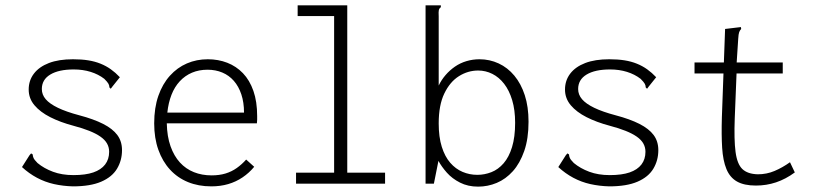

<svg xmlns="http://www.w3.org/2000/svg" viewBox="-20 -685 3040 716"><path d="M252 10Q215 9 181.5 1.5Q148 -6 118 -22Q88 -38 62 -62L90 -106L96 -113L102 -109Q102 -103 105 -96Q108 -89 120 -77Q144 -57 177.5 -44.5Q211 -32 254 -32Q299 -32 328 -42Q357 -52 372 -71.5Q387 -91 387 -119Q387 -136 379 -150Q371 -164 354.5 -175.5Q338 -187 313 -197Q288 -207 254 -216Q205 -229 167.5 -248Q130 -267 108.5 -292.5Q87 -318 87 -351Q87 -385 106.5 -410.5Q126 -436 162.5 -450Q199 -464 252 -464Q284 -464 309 -460Q334 -456 355 -447.5Q376 -439 393.5 -426.5Q411 -414 427 -397L399 -362L393 -354L388 -359Q388 -366 384.5 -372.5Q381 -379 369 -391Q347 -408 318 -417Q289 -426 255 -426Q199 -426 167.5 -407Q136 -388 136 -353Q136 -332 150.5 -315Q165 -298 196 -283Q227 -268 276 -255Q329 -241 364.5 -223Q400 -205 417.5 -181.5Q435 -158 435 -125Q435 -87 416.5 -56Q398 -25 357.5 -7.5Q317 10 252 10Z M768 10Q720 10 681 -6Q642 -22 614 -52.5Q586 -83 570.5 -126.5Q555 -170 555 -225Q555 -283 570.5 -327.5Q586 -372 613.5 -402.5Q641 -433 677 -448.5Q713 -464 755 -464Q794 -464 827.5 -451Q861 -438 886 -412Q911 -386 925 -346Q939 -306 939 -252Q939 -244 939 -238.5Q939 -233 938 -225H602Q603 -176 616 -139.5Q629 -103 651 -79Q673 -55 703 -43Q733 -31 769 -31Q798 -31 821 -38Q844 -45 863 -58.5Q882 -72 898 -90L928 -63Q909 -40 884.5 -23.5Q860 -7 831 1.5Q802 10 768 10ZM604 -265H890Q890 -303 880 -333Q870 -363 852 -383.5Q834 -404 809 -414.5Q784 -425 754 -425Q722 -425 696 -414Q670 -403 650.5 -382Q631 -361 619.5 -331.5Q608 -302 604 -265Z M1084 0V-41H1226V-625H1090V-665H1275V-41H1416V0Z M1763 11Q1725 11 1695.5 -4Q1666 -19 1646.5 -41Q1627 -63 1615 -85L1598 0H1567V-665H1615H1624V-658Q1618 -654 1616.5 -647.5Q1615 -641 1616 -624V-366Q1626 -387 1641.5 -405Q1657 -423 1676.5 -436.5Q1696 -450 1719.5 -457Q1743 -464 1768 -464Q1806 -464 1839.5 -448.5Q1873 -433 1898 -403Q1923 -373 1937 -330Q1951 -287 1951 -231Q1951 -168 1935 -122Q1919 -76 1892.5 -46.5Q1866 -17 1832.5 -3Q1799 11 1763 11ZM1760 -33Q1787 -33 1812.5 -43Q1838 -53 1858 -76Q1878 -99 1889.5 -136.5Q1901 -174 1901 -227Q1901 -275 1890 -311.5Q1879 -348 1860 -372.5Q1841 -397 1816 -409.5Q1791 -422 1763 -422Q1725 -422 1691.5 -401Q1658 -380 1637 -336.5Q1616 -293 1616 -225Q1616 -174 1627.5 -137.5Q1639 -101 1659 -78Q1679 -55 1705 -44Q1731 -33 1760 -33Z M2252 10Q2215 9 2181.5 1.5Q2148 -6 2118 -22Q2088 -38 2062 -62L2090 -106L2096 -113L2102 -109Q2102 -103 2105 -96Q2108 -89 2120 -77Q2144 -57 2177.5 -44.5Q2211 -32 2254 -32Q2299 -32 2328 -42Q2357 -52 2372 -71.5Q2387 -91 2387 -119Q2387 -136 2379 -150Q2371 -164 2354.5 -175.5Q2338 -187 2313 -197Q2288 -207 2254 -216Q2205 -229 2167.5 -248Q2130 -267 2108.5 -292.5Q2087 -318 2087 -351Q2087 -385 2106.5 -410.5Q2126 -436 2162.5 -450Q2199 -464 2252 -464Q2284 -464 2309 -460Q2334 -456 2355 -447.5Q2376 -439 2393.5 -426.5Q2411 -414 2427 -397L2399 -362L2393 -354L2388 -359Q2388 -366 2384.5 -372.5Q2381 -379 2369 -391Q2347 -408 2318 -417Q2289 -426 2255 -426Q2199 -426 2167.5 -407Q2136 -388 2136 -353Q2136 -332 2150.5 -315Q2165 -298 2196 -283Q2227 -268 2276 -255Q2329 -241 2364.5 -223Q2400 -205 2417.5 -181.5Q2435 -158 2435 -125Q2435 -87 2416.5 -56Q2398 -25 2357.5 -7.5Q2317 10 2252 10Z M2799 7Q2755 7 2728.5 -8Q2702 -23 2689 -54.5Q2676 -86 2673 -134Q2670 -182 2672 -248L2684 -577L2734 -583L2743 -584L2744 -577Q2739 -572 2736.5 -565Q2734 -558 2733 -541L2726 -434L2727 -418L2720 -244Q2717 -164 2723 -118.5Q2729 -73 2748.5 -54.5Q2768 -36 2806 -35Q2839 -35 2868.5 -47.5Q2898 -60 2926 -80L2944 -42Q2910 -17 2874 -5Q2838 7 2799 7ZM2570 -452H2899V-411H2570Z"/></svg>

Font: Inconsolata Light
Style: Regular
Weight: 300
Designer: Raph Levien, Cyreal, Brenton Simpson
Foundry: Raph Levien, Cyreal, Google
Version: Version 3.001